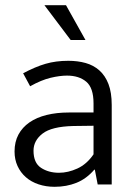

<svg xmlns="http://www.w3.org/2000/svg" viewBox="-20 -710 514 739"><path d="M69 -428Q116 -453 155.5 -464.5Q195 -476 243 -476Q279 -476 309.5 -467.5Q340 -459 362.5 -439Q385 -419 397.5 -386.5Q410 -354 410 -306V0H356L345 -57H343Q313 -22 274.5 -6.5Q236 9 190 9Q157 9 128.5 -0.5Q100 -10 79.5 -28Q59 -46 47.5 -71Q36 -96 36 -127Q36 -164 51 -192Q66 -220 93.5 -239Q121 -258 159.5 -267.5Q198 -277 245 -277H340V-312Q340 -372 312 -395.5Q284 -419 238 -419Q210 -419 174.5 -410.5Q139 -402 96 -378ZM340 -226 262 -225Q179 -223 144 -196Q109 -169 109 -130Q109 -83 138 -64Q167 -45 207 -45Q242 -45 278 -61.5Q314 -78 340 -116ZM151 -690H234L309 -556H252Z"/></svg>

Font: Ek Mukta Light
Style: Regular
Weight: 300
Designer: Girish Dalvi and Yashodeep Gholap
Foundry: Ek Type
Version: Version 2.538;PS 1.002;hotconv 16.6.51;makeotf.lib2.5.65220;